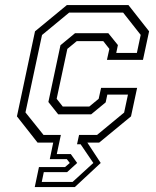

<svg xmlns="http://www.w3.org/2000/svg" viewBox="-20 -560 614 754"><path d="M116.5 174.5 133 96H235.5L254 80L242.5 65H175.5L189 0H127.5L46.5 -103L117.5 -437L242.5 -540H484.5L565.5 -437L541.5 -325H400L409.5 -368L385.5 -398.5H281.5L244.5 -368L202.5 -172L226.5 -141.5H330.5L367.5 -172L377 -215H518.5L494.5 -103L369.5 0H323L375.5 80L274 174.5ZM144 154.5H265L346.5 80L296.5 6.5H282.5L290.5 -30H361L467.5 -118L482.5 -188.5H401.5L395 -158L338 -111H208.5L170 -159.5L217.5 -382.5L274.5 -429.5H405.5L443 -383L436.5 -352H517.5L532.5 -423L463.5 -510.5H251.5L145 -422.5L80 -118.5L151 -30H219L203 45H258L283 80L243.5 116H152Z"/></svg>

Font: Tourney Light
Style: Italic
Weight: 300
Italic angle: -12°
Version: Version 1.015